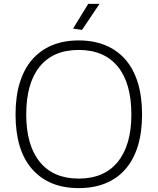

<svg xmlns="http://www.w3.org/2000/svg" viewBox="-20 -958 811 988"><path d="M356 -811 434 -938H492L402 -804ZM385 10Q232 10 146 -87Q60 -184 60 -369Q60 -462 82 -533Q104 -604 146 -652Q188 -700 248 -725Q308 -750 385 -750Q462 -750 522.5 -725Q583 -700 625 -652Q667 -604 689 -533Q711 -462 711 -369Q711 -276 689 -205.5Q667 -135 625 -87Q583 -39 522.5 -14.5Q462 10 385 10ZM385 -39Q516 -39 586 -125Q656 -211 656 -369Q656 -530 586 -615.5Q516 -701 385 -701Q254 -701 184.5 -615.5Q115 -530 115 -369Q115 -210 185 -124.5Q255 -39 385 -39Z"/></svg>

Font: Encode Sans Wide
Style: ExtraLight
Weight: 200
Designer: Pablo Impallari, Andres Torresi
Foundry: Pablo Impallari, Andres Torresi
Version: Version 1.000; ttfautohint (v1.00) -l 8 -r 50 -G 200 -x 14 -